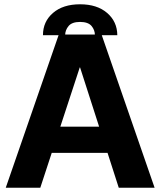

<svg xmlns="http://www.w3.org/2000/svg" viewBox="-20 -881 752 901"><path d="M7 0 255.9 -718.8H456.6L705.5 0H537.3L355.7 -564.6H354.3L169.1 0ZM163.3 -163.5V-286.7H548V-163.5ZM181.6 -715.8Q181.5 -779.5 228.6 -820.2Q275.7 -860.9 355.7 -860.9Q435.6 -860.9 482.8 -820.2Q530 -779.5 530.5 -715.8H425.4Q425.4 -740.3 409.5 -759.2Q393.6 -778 355.7 -778.1Q317.8 -778 301.9 -759Q285.9 -739.9 285.7 -715.8Z"/></svg>

Font: Inter Display V
Style: Regular
Weight: 400
Designer: Rasmus Andersson
Foundry: rsms
Version: Version 3.015;git-src